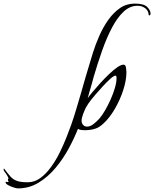

<svg xmlns="http://www.w3.org/2000/svg" viewBox="-404 -711 856 1066"><path d="M-305 335Q-311 335 -327.5 330Q-344 325 -358.5 317Q-373 309 -373 301Q-373 298 -369 298Q-365 300 -361 300Q-357 300 -356 299Q-357 296 -358.5 293Q-360 290 -360 286Q-360 281 -356 280Q-359 274 -361.5 268.5Q-364 263 -368 257Q-370 253 -377 244.5Q-384 236 -384 232Q-384 228 -382 224Q-361 252 -346 269Q-331 286 -309.5 293.5Q-288 301 -250 301Q-212 301 -180 277.5Q-148 254 -120.5 216Q-93 178 -71.5 134Q-50 90 -34 49Q-18 8 -8 -20Q7 -63 20 -107Q33 -151 46 -195Q58 -237 69.5 -277Q81 -317 88 -339Q98 -374 112.5 -420Q127 -466 148 -513.5Q169 -561 197.5 -601Q226 -641 262 -666Q298 -691 344 -691Q394 -691 412.5 -673Q431 -655 432 -636V-635Q432 -628 427 -626Q422 -624 421 -631Q420 -652 402 -665.5Q384 -679 360 -679Q317 -679 282 -646Q247 -613 217.5 -557Q188 -501 163 -430Q138 -359 116 -284Q112 -269 105.5 -245Q99 -221 91 -195L83 -166Q91 -178 109.5 -200Q128 -222 151.5 -248Q175 -274 200 -298Q225 -322 246.5 -337Q268 -352 282 -352Q293 -352 295.5 -335.5Q298 -319 298 -311Q298 -265 280 -210Q262 -155 233 -105.5Q204 -56 170 -25Q147 -3 122 4.5Q97 12 65 12Q56 12 45.5 10.5Q35 9 29 4Q9 55 -22 112.5Q-53 170 -95 220.5Q-137 271 -189.5 303Q-242 335 -305 335ZM79 -8Q98 -8 117.5 -24Q137 -40 148 -53Q163 -70 179.5 -98.5Q196 -127 210.5 -159.5Q225 -192 234 -223Q243 -254 243 -276V-280Q243 -284 242 -287.5Q241 -291 237 -291Q228 -291 208.5 -273.5Q189 -256 167 -232Q145 -208 126.5 -186.5Q108 -165 102 -157Q94 -147 86.5 -136Q79 -125 73 -114Q66 -100 57.5 -78Q49 -56 49 -40Q49 -27 57.5 -17.5Q66 -8 79 -8Z"/></svg>

Font: Beau Rivage
Style: Regular
Weight: 400
Designer: Robert E. Leuschke
Foundry: Robert E. Leuschke
Version: Version 1.010; ttfautohint (v1.8.3)